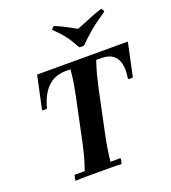

<svg xmlns="http://www.w3.org/2000/svg" viewBox="-166 -1069 1060 1193"><g transform="rotate(-20 364.0 -473.0)"><path d="M127 2Q127 -5 129 -16Q131 -27 134 -35H201Q217 -81 228.5 -124Q240 -167 249 -210L308 -490Q316 -527 322.5 -565.5Q329 -604 334 -660H301Q255 -660 218.5 -640.5Q182 -621 155.5 -581Q129 -541 113 -480Q97 -477 81 -480L128 -700H728L681 -480Q665 -477 649 -480Q659 -539 650 -579Q641 -619 613 -639.5Q585 -660 537 -660H504Q487 -609 477.5 -572Q468 -535 458 -490L399 -210Q390 -167 382.5 -121.5Q375 -76 371 -35H438Q438 -28 436 -17Q434 -6 431 2Q397 0 355.5 0Q314 0 279 0Q245 0 203.5 0Q162 0 127 2ZM642 -948Q647 -943 650 -938Q653 -933 654 -925Q620 -902 594.5 -883.5Q569 -865 548 -847.5Q527 -830 507 -811.5Q487 -793 464 -770Q447 -767 432 -770Q417 -797 402.5 -821Q388 -845 367 -870.5Q346 -896 311 -929Q317 -941 328 -948Q357 -937 378 -926.5Q399 -916 419 -905Q439 -894 465 -880Q496 -892 522.5 -903Q549 -914 577.5 -925.5Q606 -937 642 -948Z"/></g></svg>

Font: Poltawski Nowy
Style: Bold Italic
Weight: 700
Italic angle: -12°
Designer: Adam Pótawski, Mateusz Machalski, Borys Kosmynka, Ania Wieluska
Foundry: Capitalics.wtf
Version: Version 1.001;gftools[0.9.25]